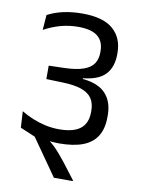

<svg xmlns="http://www.w3.org/2000/svg" viewBox="-88 -698 671 910"><g transform="rotate(10 247.5 -243.0)"><path d="M36 -132.5 40.5 -54 116 -30.5Q139.5 -22 170.5 -17Q201.5 -12 230.5 -12Q301 -12 346.2 -29.5Q391.5 -47 413.8 -83.2Q436 -119.5 436 -175V-183Q436 -248 400.8 -286.5Q365.5 -325 289.5 -332.5V-336Q364.5 -343.5 397.2 -379Q430 -414.5 430 -476V-482Q430 -554.5 382.5 -596Q335 -637.5 235 -637.5Q185 -637.5 143.2 -628.2Q101.5 -619 67.5 -601L62 -528.5Q101.5 -550 142.2 -561Q183 -572 226 -572Q289.5 -572 319.5 -548Q349.5 -524 349.5 -476V-471Q349.5 -439 335 -416.8Q320.5 -394.5 285.8 -382.2Q251 -370 192 -368.5L119.5 -366.5V-302L196.5 -299.5Q254.5 -298 289.2 -285.8Q324 -273.5 339.8 -250Q355.5 -226.5 355.5 -191V-184.5Q355.5 -131 322.2 -104.5Q289 -78 219.5 -78Q186 -78 154.2 -85Q122.5 -92 92.8 -104Q63 -116 36 -132.5ZM327 152.5V149L268.5 72.5Q254 54.5 241.2 39.2Q228.5 24 214.8 10.2Q201 -3.5 183 -18L182.5 -37.5L53 -55.5L40.5 -54L112.5 -23.5L236 152.5Z"/></g></svg>

Font: Anek Devanagari
Style: Regular
Weight: 400
Designer: Kailash Malviya (Devanagari) & Yesha Goshar (Latin)
Foundry: Ek Type
Version: Version 1.003